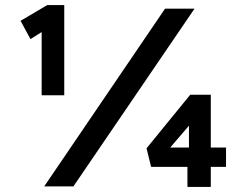

<svg xmlns="http://www.w3.org/2000/svg" viewBox="-20 -734 956 756"><path d="M144 -359V-640L154 -614L100 -580L61 -652L166 -714H233V-359H189Q179 -359 168 -359Q157 -359 144 -359ZM154 0 630 -700H746L269 0ZM794 -153H870V-77H794ZM621 -119 605 -153H759L724 -127V-284L753 -273ZM810 2H718V-100L751 -77H575L557 -150L729 -361H810Z"/></svg>

Font: Lexend Exa Medium
Style: Regular
Weight: 500
Designer: Bonnie Shaver-Troup, Thomas Jockin
Foundry: Lexend
Version: Version 1.007